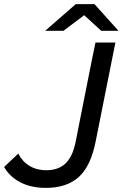

<svg xmlns="http://www.w3.org/2000/svg" viewBox="-61 -907 597 935"><path d="M-41 -94 28 -159Q48 -120 83 -99Q118 -78 164 -78Q222 -78 257 -110Q293 -144 307 -215L386 -613L404 -700H501L405 -219Q381 -97 322 -44.5Q263 8 162 8Q91 8 38.5 -19Q-14 -46 -41 -94ZM432 -757 349 -833 248 -757H159L308 -887H399L516 -757Z"/></svg>

Font: Idrija
Style: Italic
Weight: 500
Italic angle: -11.3°
Designer: Julieta Ulanovsky
Foundry: Julieta Ulanovsky
Version: Version 7.200